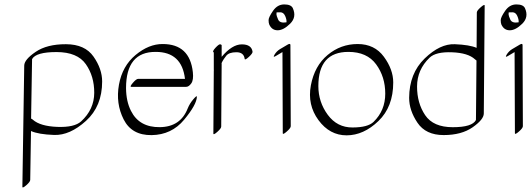

<svg xmlns="http://www.w3.org/2000/svg" viewBox="-20 -574 2375 859"><path d="M119.1 -43Q121.6 -43.5 127.4 -38.1Q160.2 -9.3 236.3 -6.3Q312.5 -3.4 342.8 -30.8Q401.4 -84.5 401.6 -158.7Q401.9 -232.9 364 -286.9Q326.2 -340.8 233.6 -341.1Q141.1 -341.3 123.5 -309.6ZM118.7 12.2 115.2 231Q115.2 239.3 97.7 254.6Q80.1 270 80.1 261.7L88.4 -280.8Q88.9 -307.6 139.6 -342Q190.4 -376.5 275.1 -376.2Q359.9 -376 398.4 -320.8Q437 -265.6 437 -209.5Q437 -98.6 364.7 -33.2Q292.5 32.2 222.2 29.8Q151.9 27.3 118.7 12.2Z M565.9 -78.1Q603 -3.9 695.3 -5.1Q787.6 -6.3 819.8 -88.9Q828.6 -110.8 845 -129.9Q861.3 -148.9 860.8 -141.1Q859.9 -106 803.7 -38.3Q747.6 29.3 658.4 30.5Q569.3 31.7 533.2 -39.8Q497.1 -111.3 512.2 -195.1Q527.3 -278.8 586.7 -328.1Q646 -377.4 708 -377Q829.1 -377 842.8 -251Q846.7 -216.3 835.7 -200.9Q824.7 -185.5 813 -185.5H567.4Q559.1 -185.5 574.5 -203.4Q589.8 -221.2 598.1 -221.2H807.6Q793.5 -341.8 676.8 -341.8Q543.9 -342.8 543.9 -179.7Q544.4 -120.1 565.9 -78.1Z M971.7 -319.8Q1018.6 -375.5 1061.8 -375.5Q1105 -375.5 1109.9 -342.8Q1110.8 -335.4 1093.3 -319.3Q1075.7 -303.2 1074.7 -310.5Q1070.8 -340.3 1037.6 -340.3Q1004.4 -340.3 991.9 -324.2Q979.5 -308.1 975.6 -300.3Q970.7 -291 971.2 -290Q971.7 -289.1 971.7 -288.6L969.7 -7.8Q969.7 0.5 952.1 16.1Q934.6 31.7 934.6 23.4L936.5 -257.3Q936.5 -258.3 936.8 -260.3Q937 -262.2 936.5 -263.2V-339.4Q927.7 -342.8 944.1 -360.4Q960.4 -377.9 966.1 -375.7Q971.7 -373.5 971.7 -372.1Z M1290 -537.6Q1308.1 -497.6 1278.1 -468Q1248 -438.5 1222.2 -438.5Q1196.3 -438.5 1184.6 -464.4Q1181.6 -471.7 1181.6 -484.1Q1181.6 -496.6 1201.4 -525.4Q1221.2 -554.2 1251.7 -554.2Q1282.2 -554.2 1290 -537.6ZM1261.7 -474.1Q1263.2 -485.8 1255.9 -502.4Q1248.5 -519 1234.4 -519Q1220.2 -519 1217.3 -518.6Q1216.8 -515.1 1216.8 -509.5Q1216.8 -503.9 1224.4 -486.6Q1231.9 -469.2 1261.7 -474.1ZM1232.4 -354 1267.1 -374.5Q1278.8 -381.3 1279.3 -373L1280.8 -9.3Q1280.8 -1 1262.9 14.6Q1245.1 30.3 1245.1 22L1243.7 -340.8H1243.2L1214.4 -323.7Q1199.2 -314.5 1208.3 -329.6Q1217.3 -344.7 1232.4 -354Z M1739.3 -205.1Q1739.3 -96.2 1673.1 -32.5Q1606.9 31.2 1531 31.5Q1455.1 31.7 1404.8 -36.6Q1354.5 -105 1370.8 -192.1Q1387.2 -279.3 1445.8 -328.1Q1504.4 -377 1580.1 -377Q1655.8 -377 1697.5 -320.1Q1739.3 -263.2 1739.3 -205.1ZM1538.6 -341.8Q1404.3 -341.8 1404.3 -189Q1404.3 -117.7 1446.3 -60.5Q1488.3 -3.4 1557.1 -3.7Q1626 -3.9 1651.4 -28.8Q1703.6 -79.6 1703.6 -155Q1703.6 -230.5 1662.8 -286.1Q1622.1 -341.8 1538.6 -341.8Z M2112.3 -359.9 2113.3 -518.1Q2113.3 -526.4 2130.9 -541.7Q2148.4 -557.1 2148.4 -548.8L2144.5 -66.4Q2144.5 -39.6 2094.7 -4.6Q2044.9 30.3 1964.8 30.3Q1884.8 30.3 1847.7 -24.9Q1810.5 -80.1 1810.5 -136.2Q1811 -245.6 1879.9 -312.3Q1948.7 -378.9 2014.9 -376.2Q2081.1 -373.5 2112.3 -359.9ZM2111.8 -303.2Q2109.9 -304.2 2105 -308.6Q2074.2 -337.4 2002 -340.1Q1929.7 -342.8 1901.9 -315.9Q1846.2 -262.2 1845.9 -187.5Q1845.7 -112.8 1882.1 -58.8Q1918.5 -4.9 2005.6 -4.9Q2092.8 -4.9 2109.4 -37.1Z M2328.6 -537.6Q2346.7 -497.6 2316.7 -468Q2286.6 -438.5 2260.7 -438.5Q2234.9 -438.5 2223.1 -464.4Q2220.2 -471.7 2220.2 -484.1Q2220.2 -496.6 2240 -525.4Q2259.8 -554.2 2290.3 -554.2Q2320.8 -554.2 2328.6 -537.6ZM2300.3 -474.1Q2301.8 -485.8 2294.4 -502.4Q2287.1 -519 2272.9 -519Q2258.8 -519 2255.9 -518.6Q2255.4 -515.1 2255.4 -509.5Q2255.4 -503.9 2262.9 -486.6Q2270.5 -469.2 2300.3 -474.1ZM2271 -354 2305.7 -374.5Q2317.4 -381.3 2317.9 -373L2319.3 -9.3Q2319.3 -1 2301.5 14.6Q2283.7 30.3 2283.7 22L2282.2 -340.8H2281.7L2252.9 -323.7Q2237.8 -314.5 2246.8 -329.6Q2255.9 -344.7 2271 -354Z"/></svg>

Font: ML-NILA03
Style: Regular
Weight: 400
Designer: CLT@C-DIT
Version: Version ML-NILA03 1.0